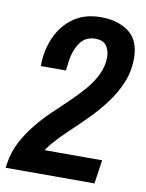

<svg xmlns="http://www.w3.org/2000/svg" viewBox="-80 -755 617 813"><g transform="rotate(10 228.0 -349.0)"><path d="M1 0 4 -20Q12 -71 34.5 -113.5Q57 -156 88 -194Q118 -231 152.5 -264Q187 -297 220.5 -329Q254 -361 282 -394Q310 -427 326.5 -462.5Q343 -498 343 -537Q343 -562 329.5 -583Q316 -604 280 -604Q238 -604 215 -570.5Q192 -537 186 -491L181 -450H73Q73 -516 97.5 -572.5Q122 -629 170 -663.5Q218 -698 289 -698Q361 -698 408 -663.5Q455 -629 456 -552Q456 -495 436 -446.5Q416 -398 384 -355Q352 -312 314.5 -274Q277 -236 241 -202.5Q205 -169 178 -138Q169 -128 162.5 -119Q156 -110 151 -102H398L383 0Z"/></g></svg>

Font: Archivo Narrow SemiBold
Style: Italic
Weight: 600
Italic angle: -8°
Designer: Hector Gatti
Foundry: Omnibus-Type
Version: Version 3.002